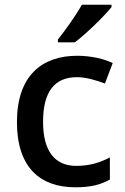

<svg xmlns="http://www.w3.org/2000/svg" viewBox="-20 -786 531 816"><path d="M454 -756V-766H328C303 -721 256 -655 226 -618V-606H298C346 -642 425 -719 454 -756ZM300 10C366 10 408 -1 447 -23V-117C407 -96 363 -81 304 -81C212 -81 163 -145 163 -268C163 -394 210 -458 307 -458C345 -458 389 -445 426 -431L459 -518C424 -535 369 -549 308 -549C159 -549 52 -465 52 -267C52 -75 150 10 300 10Z"/></svg>

Font: Noto Sans Lisu Medium
Style: Regular
Weight: 500
Designer: Monotype Design Team. David Williams.
Foundry: Monotype Imaging Inc.
Version: Version 2.102